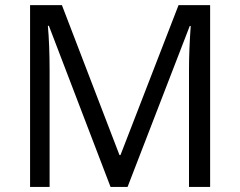

<svg xmlns="http://www.w3.org/2000/svg" viewBox="-20 -734 943 754"><path d="M414.1 0 171.9 -632.8H168Q174.8 -557.6 174.8 -454.1V0H98.1V-713.9H223.1L449.2 -125H453.1L681.2 -713.9H805.2V0H722.2V-460Q722.2 -539.1 729 -631.8H725.1L481 0Z"/></svg>

Font: Samim FD
Style: FD
Weight: 400
Foundry: DejaVu fonts team - Redesigned by Saber Rastikerdar
Version: Version 4.00 December 17, 2020